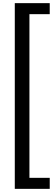

<svg xmlns="http://www.w3.org/2000/svg" viewBox="-20 -860 336 1220"><path d="M74 -840H296V-770H167V270H296V340H74Z"/></svg>

Font: Oakes Grotesk Medium
Style: Italic
Weight: 500
Italic angle: -8°
Designer: Samuel Oakes
Foundry: Samuel Oakes
Version: Version 1.000;PS 001.000;hotconv 1.0.88;makeotf.lib2.5.64775